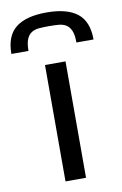

<svg xmlns="http://www.w3.org/2000/svg" viewBox="-165 -813 548 863"><g transform="rotate(-10 109.5 -381.5)"><path d="M-77.6 -606.4Q-77.6 -688.5 -30.8 -725.6Q16.1 -762.7 109.9 -762.7Q203.6 -762.7 250.5 -725.6Q297.4 -688.5 297.4 -606.4H219.2Q219.2 -641.6 210.9 -660.6Q202.6 -679.7 188 -688.5Q173.3 -697.3 153.3 -698.7Q133.3 -700.2 109.9 -700.2Q86.4 -700.2 66.4 -698.7Q46.4 -697.3 31.7 -688.5Q17.1 -679.7 8.8 -660.6Q0.5 -641.6 0.5 -606.4ZM62.5 0H156.2V-531.2H62.5Z"/></g></svg>

Font: Michroma
Style: Regular
Weight: 400
Version: Version 1.000